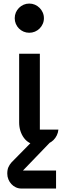

<svg xmlns="http://www.w3.org/2000/svg" viewBox="-20 -814 349 1082"><path d="M145 -629.4Q127.9 -629.4 113 -635.7Q98.1 -642.1 86.9 -653.3Q75.7 -664.6 69.3 -679.4Q63 -694.3 63 -711.4Q63 -728.5 69.3 -743.4Q75.7 -758.3 86.9 -769.5Q98.1 -780.8 113 -787.4Q127.9 -793.9 145 -793.9Q162.1 -793.9 177 -787.4Q191.9 -780.8 203.1 -769.5Q214.4 -758.3 220.9 -743.4Q227.5 -728.5 227.5 -711.4Q227.5 -694.3 220.9 -679.4Q214.4 -664.6 203.1 -653.3Q191.9 -642.1 176.8 -635.7Q161.6 -629.4 145 -629.4ZM87.9 -511.2H204.6V-83.5H309.1Q307.6 -66.4 300 -51Q292.5 -35.6 281 -24.4Q269.5 -13.2 254.9 -6.6Q240.2 0 224.1 0H181.2Q162.1 0 145 -9.8Q127.9 -19.5 115.2 -36.4Q102.5 -53.2 95.2 -75.7Q87.9 -98.1 87.9 -124ZM278.8 -28.8 109.4 147H295.9V248.5H100.6Q84 248.5 69.3 241.7Q54.7 234.9 43.9 223.1Q33.2 211.4 27.1 196.3Q21 181.2 21 164.6Q21 142.6 27.3 128.2Q33.7 113.8 44.9 101.1L197.8 -54.2Z"/></svg>

Font: Atomic Age
Style: Regular
Weight: 400
Designer: James Grieshaber
Foundry: James Grieshaber
Version: Version 1.008; ttfautohint (v1.4.1) -l 6 -r 46 -G 0 -x 0 -H 